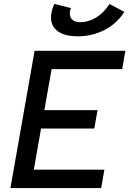

<svg xmlns="http://www.w3.org/2000/svg" viewBox="-20 -950 653 970"><path d="M32.7 0 154.8 -693.4H613.3L597.2 -600.6H240.7L204.1 -393.6H472.7L456.5 -300.8H187.5L150.9 -92.8H507.3L491.2 0ZM373 -766.6Q299.3 -766.6 264.4 -798.3Q229.5 -830.1 240.2 -886.2Q245.1 -912.1 254.9 -930.2L338.4 -909.2Q335 -901.4 334 -895Q329.1 -868.2 342.8 -853Q356.4 -837.9 385.7 -837.9Q425.8 -837.9 463.4 -860.1Q501 -882.3 527.8 -921.9L533.2 -929.7L608.4 -890.1L602.1 -880.9Q564.9 -827.1 504.6 -796.9Q444.3 -766.6 373 -766.6Z"/></svg>

Font: Cascadia Mono
Style: Italic
Weight: 400
Italic angle: -10°
Monospace: yes
Designer: Aaron Bell
Foundry: Saja Typeworks
Version: Version 2404.023; ttfautohint (v1.8.4)